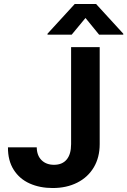

<svg xmlns="http://www.w3.org/2000/svg" viewBox="-20 -947 647 977"><path d="M487.3 -707V-213.9Q487.3 -146 457.3 -95.5Q427.2 -44.9 373 -17.6Q318.8 9.8 248 9.8Q182.6 9.8 130.9 -13.4Q79.1 -36.6 49.6 -83.3Q20 -129.9 20.5 -197.3H167Q167.5 -155.8 191.4 -132.1Q215.3 -108.4 254.9 -108.4Q296.9 -108.4 319.3 -135.3Q341.8 -162.1 341.8 -213.9V-707ZM415 -855.5 344.7 -770.5H221.7V-775.4L360.4 -926.8H468.8L607.4 -775.4V-770.5H484.4Z"/></svg>

Font: Pretendard JP
Style: Bold
Weight: 700
Designer: Base glyphs from Inter by Rasmus Andersson; Hangeul glyphs from Noto Sans CJK(Source Han Sans) by Jang Soo-young and Kan
Foundry: Kil Hyung-jin
Version: Version 1.309